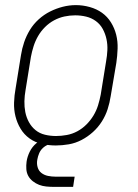

<svg xmlns="http://www.w3.org/2000/svg" viewBox="-20 -561 540 751"><path d="M198 8Q171 8 144 2Q117 -4 95.5 -19.5Q74 -35 60.5 -57.5Q47 -80 40.5 -106Q34 -132 35 -160Q36 -188 41 -215L62 -345Q66 -371 74.5 -396Q83 -421 97 -444Q111 -467 131.5 -485.5Q152 -504 176 -516Q200 -528 225.5 -534.5Q251 -541 277 -541Q304 -541 331 -533.5Q358 -526 379 -511Q400 -496 414 -473.5Q428 -451 434.5 -425Q441 -399 440 -370.5Q439 -342 435 -315L413 -185Q409 -159 401 -134Q393 -109 378.5 -86Q364 -63 343.5 -44.5Q323 -26 299 -13.5Q275 -1 249 3.5Q223 8 198 8ZM199 -29Q220 -29 241.5 -33Q263 -37 282.5 -47.5Q302 -58 318 -74Q334 -90 345.5 -109Q357 -128 363.5 -149Q370 -170 374 -191L395 -321Q399 -343 400 -365Q401 -387 396.5 -408Q392 -429 382 -447.5Q372 -466 355 -478.5Q338 -491 317 -496Q296 -501 274 -501Q253 -501 232 -496.5Q211 -492 191.5 -481.5Q172 -471 156 -455Q140 -439 129 -420Q118 -401 111.5 -380.5Q105 -360 101 -339L80 -209Q76 -187 75.5 -165Q75 -143 79 -122.5Q83 -102 93 -83.5Q103 -65 119 -52Q135 -39 156 -34Q177 -29 199 -29ZM191 170Q176 170 161 168.5Q146 167 133 162Q120 157 108.5 148Q97 139 90.5 127Q84 115 83 100.5Q82 86 84 71Q87 51 96.5 32Q106 13 122 -0.5Q138 -14 158 -20Q178 -26 198 -26L194 0Q182 0 169.5 4.5Q157 9 147.5 18Q138 27 133 39Q128 51 126 63Q123 78 127 92.5Q131 107 142 115.5Q153 124 167.5 127Q182 130 197 130H272L266 170Z"/></svg>

Font: Iosevka Curly XLtObl
Style: Regular
Weight: 200
Italic angle: -9°
Monospace: yes
Designer: Belleve Invis
Foundry: Belleve Invis
Version: Version 11.1.0; ttfautohint (v1.8.3)